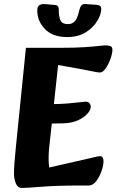

<svg xmlns="http://www.w3.org/2000/svg" viewBox="-20 -916 575 948"><path d="M86 12Q68 12 58.5 -10Q49 -32 49 -59Q49 -98 58 -186L108 -680H282Q350 -680 395 -683Q440 -686 466 -689Q492 -692 503 -692Q514 -692 524.5 -688.5Q535 -685 535 -670Q535 -652 525.5 -625.5Q516 -599 502 -578.5Q488 -558 473 -558Q463 -558 435.5 -564Q408 -570 379 -575L267 -595L222 -179Q220 -155 220 -132.5Q220 -110 223 -89L412 -132Q430 -136 448.5 -140.5Q467 -145 474 -145Q491 -145 491 -118Q491 -100 481.5 -72Q472 -44 455.5 -22Q439 0 417 0H372Q260 0 186 6Q112 12 86 12ZM173 -305 186 -402H234Q277 -402 312.5 -405Q348 -408 372 -411Q396 -414 402 -414Q416 -414 422 -406Q428 -398 428 -388Q428 -373 411 -354Q394 -335 363.5 -321.5Q333 -308 291 -307ZM312 -733Q240 -733 202 -772.5Q164 -812 164 -864Q164 -886 176 -891.5Q188 -897 199 -896L254 -891Q263 -890 266.5 -884.5Q270 -879 270 -871Q270 -832 279 -814.5Q288 -797 315 -797Q339 -797 351.5 -813.5Q364 -830 371 -864Q376 -883 382.5 -890Q389 -897 403 -896L458 -892Q469 -891 474.5 -886Q480 -881 480 -872Q480 -846 460.5 -813Q441 -780 403.5 -756.5Q366 -733 312 -733Z"/></svg>

Font: Alkatra
Style: Regular
Weight: 400
Designer: Suman Bhandary
Version: Version 1.100;gftools[0.9.22]